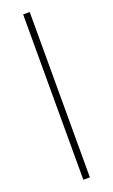

<svg xmlns="http://www.w3.org/2000/svg" viewBox="-153 -815 501 851"><g transform="rotate(-20 97.5 -390.0)"><path d="M82 -780V0H113V-780Z"/></g></svg>

Font: Jost ExtraLight
Style: Regular
Weight: 250
Version: Version 3.710